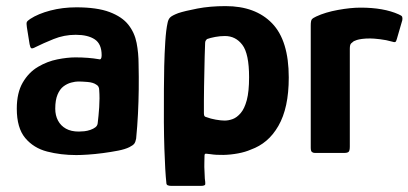

<svg xmlns="http://www.w3.org/2000/svg" viewBox="-20 -501 1338 629"><path d="M230 7Q179 7 134.5 -4.5Q90 -16 62.5 -49Q35 -82 35 -145Q35 -197 54.5 -230.5Q74 -264 104.5 -282Q135 -300 168 -306.5Q201 -313 227 -313Q248 -313 267.5 -311.5Q287 -310 304 -307Q313 -304 313 -320Q313 -357 290.5 -372Q268 -387 228 -387Q190 -387 155.5 -373Q121 -359 97 -347Q86 -341 82.5 -343Q79 -345 77 -356L68 -412Q66 -425 68 -429Q70 -433 79 -439Q105 -456 145 -466.5Q185 -477 230 -477Q298 -477 339 -461.5Q380 -446 400.5 -420Q421 -394 427.5 -360.5Q434 -327 434 -291Q435 -249 434.5 -208.5Q434 -168 432 -128Q430 -88 426 -47Q424 -36 420 -30.5Q416 -25 404 -19Q390 -12 367 -7.5Q344 -3 317.5 0.5Q291 4 268 5.5Q245 7 230 7ZM238 -70Q246 -70 256 -71Q266 -72 276 -75.5Q286 -79 292.5 -84Q299 -89 300 -97Q303 -121 305 -150Q307 -179 305 -206Q305 -219 295 -224Q285 -231 266.5 -232.5Q248 -234 236 -234Q227 -234 213.5 -230.5Q200 -227 188 -218Q176 -209 168.5 -191Q161 -173 161 -145Q161 -123 170 -106Q179 -89 196 -79.5Q213 -70 238 -70Z M525 98Q521 62 518.5 -14Q516 -90 517 -209Q517 -243 518 -284.5Q519 -326 521.5 -365Q524 -404 529 -426Q531 -437 537 -443.5Q543 -450 564 -458Q585 -465 626.5 -473Q668 -481 719 -481Q817 -481 871.5 -424.5Q926 -368 926 -247Q926 -197 917.5 -157.5Q909 -118 892 -88.5Q875 -59 852.5 -40Q830 -21 802 -11Q784 -3 760 1.5Q736 6 712 6.5Q688 7 669 4Q660 3 655 2.5Q650 2 650 9Q650 16 649.5 31Q649 46 650 61Q651 76 651 84Q653 97 652.5 102.5Q652 108 637 108H542Q534 108 529.5 106Q525 104 525 98ZM648 -130Q648 -123 650 -120.5Q652 -118 657 -117Q670 -112 687 -109Q704 -106 716 -106Q729 -106 742.5 -111Q756 -116 768.5 -130.5Q781 -145 788.5 -173Q796 -201 796 -248Q796 -325 774 -354Q752 -383 717 -383Q701 -383 685 -380Q669 -377 658 -373Q656 -371 654 -368Q652 -365 652 -360Q651 -339 650.5 -315Q650 -291 649.5 -266.5Q649 -242 648.5 -217.5Q648 -193 648 -170.5Q648 -148 648 -130Z M1161 -476Q1237 -476 1286 -454Q1296 -450 1297.5 -446Q1299 -442 1298 -435L1280 -373Q1278 -365 1275 -363.5Q1272 -362 1263 -365Q1246 -370 1225 -372.5Q1204 -375 1193 -375Q1177 -375 1166 -373.5Q1155 -372 1149 -370Q1143 -368 1139 -366Q1135 -363 1130.5 -359Q1126 -355 1126 -341V-21Q1126 -7 1122 -3.5Q1118 0 1108 0H1011Q1006 0 1002 -3Q998 -6 998 -17V-417Q998 -433 1001.5 -437.5Q1005 -442 1016 -447Q1046 -461 1087.5 -468.5Q1129 -476 1161 -476Z"/></svg>

Font: Glory
Style: Bold
Weight: 700
Designer: Robert Leuschke
Foundry: Robert Leuschke
Version: Version 1.011